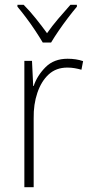

<svg xmlns="http://www.w3.org/2000/svg" viewBox="-20 -784 382 804"><path d="M263 -538Q299 -538 328 -528L321 -492Q307 -496 292.5 -498.5Q278 -501 262 -501Q215 -501 184 -472.5Q153 -444 136.5 -395.5Q120 -347 121 -288V0H82V-529H114L119 -424H121Q136 -468 171 -503Q206 -538 263 -538ZM159 -606Q146 -628 127.5 -656Q109 -684 89 -710.5Q69 -737 53 -756V-764H79Q104 -739 130 -706.5Q156 -674 177 -645Q198 -675 223.5 -705Q249 -735 275 -764H302V-756Q285 -736 264.5 -709Q244 -682 225.5 -655Q207 -628 194 -606Z"/></svg>

Font: Noto Sans Armenian SemiCondensed ExtraLight
Style: Regular
Weight: 200
Width: 4
Designer: Monotype Design Team
Foundry: Monotype Imaging Inc.
Version: Version 2.008; ttfautohint (v1.8.4.7-5d5b)